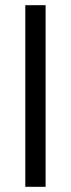

<svg xmlns="http://www.w3.org/2000/svg" viewBox="-20 -720 273 740"><path d="M77.5 0V-700H155.8V0Z"/></svg>

Font: Funnel Display Light Light
Style: Regular
Weight: 300
Version: Version 1.000